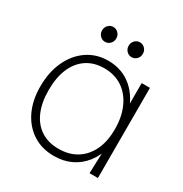

<svg xmlns="http://www.w3.org/2000/svg" viewBox="-159 -779 869 913"><g transform="rotate(30 276.0 -322.5)"><path d="M263 14Q196.5 14 147 -18Q97.5 -50 70 -107.2Q42.5 -164.5 42.5 -241Q42.5 -319.5 70.5 -379.8Q98.5 -440 148.2 -474Q198 -508 262.5 -508Q340 -508 394.8 -460.5Q449.5 -413 472 -326.5L452 -313.5V-495H497.5V0H451.5L457.5 -171L471 -155Q457 -101 427.5 -63.2Q398 -25.5 356.5 -5.8Q315 14 263 14ZM265 -26.5Q322.5 -26.5 364.2 -52.5Q406 -78.5 428.8 -126.5Q451.5 -174.5 451.5 -241Q451.5 -309.5 428.2 -360.5Q405 -411.5 363 -439.5Q321 -467.5 264.5 -467.5Q208.5 -467.5 168.5 -441Q128.5 -414.5 107 -365Q85.5 -315.5 85.5 -246Q85.5 -177 106.8 -128Q128 -79 168.2 -52.8Q208.5 -26.5 265 -26.5ZM348.5 -577.5Q332.5 -577.5 321 -589.2Q309.5 -601 309.5 -618Q309.5 -635.5 321 -647.2Q332.5 -659 348.5 -659Q364.5 -659 376 -647.2Q387.5 -635.5 387.5 -618Q387.5 -601 376 -589.2Q364.5 -577.5 348.5 -577.5ZM202.5 -577.5Q186.5 -577.5 175 -589.2Q163.5 -601 163.5 -618Q163.5 -635.5 175 -647.2Q186.5 -659 202.5 -659Q218.5 -659 230 -647.2Q241.5 -635.5 241.5 -618Q241.5 -601 230 -589.2Q218.5 -577.5 202.5 -577.5Z"/></g></svg>

Font: Russolo 10pt ExtraLight
Style: Regular
Weight: 200
Designer: Micah Stupak-Hahn
Version: Version 1.000